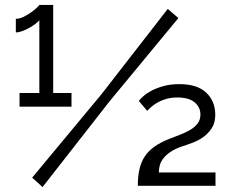

<svg xmlns="http://www.w3.org/2000/svg" viewBox="-20 -751 932 776"><path d="M537 0Q537 -39 544 -68.5Q551 -98 566 -120Q581 -142 604.5 -158.5Q628 -175 660 -188Q682 -197 705 -205.5Q728 -214 747 -225Q766 -236 778 -251Q790 -266 790 -288Q790 -318 766.5 -337.5Q743 -357 697 -357Q674 -357 655 -352Q636 -347 621 -339Q606 -331 594.5 -321.5Q583 -312 575 -303L541 -343Q546 -350 558.5 -361.5Q571 -373 591.5 -384Q612 -395 640.5 -403Q669 -411 705 -411Q777 -411 813.5 -376.5Q850 -342 850 -287Q850 -255 836.5 -234Q823 -213 803.5 -198.5Q784 -184 760.5 -175Q737 -166 718 -160Q688 -150 669 -137Q650 -124 639.5 -110Q629 -96 625.5 -81.5Q622 -67 622 -54H851V0ZM269 -375V-320H59V-375H139V-669Q134 -663 123 -654.5Q112 -646 98.5 -638.5Q85 -631 70.5 -625.5Q56 -620 44 -620V-675Q60 -675 76.5 -683.5Q93 -692 107 -702Q121 -712 130 -721Q139 -730 139 -731H195V-375ZM110 -33 390 -370 658 -715 701 -678 424 -343 152 5Z"/></svg>

Font: PTCRaleway Medium
Style: Regular
Weight: 500
Designer: Matt McInerney, Pablo Impallari, Rodrigo Fuenzalida
Foundry: Matt McInerney, Pablo Impallari, Rodrigo Fuenzalida
Version: Version 3.000g; ttfautohint (v1.5) -l 8 -r 28 -G 28 -x 14 -D